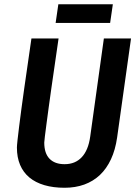

<svg xmlns="http://www.w3.org/2000/svg" viewBox="-20 -866 633 898"><path d="M507.8 -846.2 495.1 -758.8H240.2L252.9 -846.2ZM253.9 -686Q234.9 -557.1 220.2 -453.1Q213.9 -408.7 208 -365.5Q202.1 -322.3 197.5 -287.1Q192.9 -252 189.9 -228Q187 -204.1 187 -199.2Q187 -148.9 211.7 -123.5Q236.3 -98.1 282.2 -98.1Q332 -98.1 362.5 -130.9Q393.1 -163.6 401.9 -227.1L465.8 -686H592.8L527.8 -223.1Q519.5 -165 499 -121.1Q478.5 -77.1 447.3 -47.6Q416 -18.1 374.3 -2.9Q332.5 12.2 282.2 12.2Q229 12.2 187.5 0Q146 -12.2 117.4 -35.9Q88.9 -59.6 74 -94.7Q59.1 -129.9 59.1 -175.8Q59.1 -184.6 62 -211.2Q64.9 -237.8 69.6 -275.4Q74.2 -313 80.3 -358.2Q86.4 -403.3 92.8 -448.7Q107.9 -555.7 127 -686Z"/></svg>

Font: Archivo Narrow
Style: Bold Italic
Weight: 700
Italic angle: -8°
Designer: Hector Gatti
Foundry: Hector Gatti
Version: 1.002; ttfautohint (v0.8)